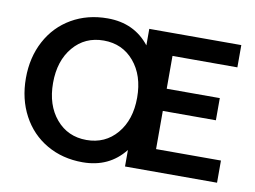

<svg xmlns="http://www.w3.org/2000/svg" viewBox="-78 -831 1278 962"><g transform="rotate(10 561.0 -350.0)"><path d="M609.9 0V-84Q531.2 16.1 396 16.1Q293.9 16.1 213.6 -30.3Q133.3 -76.7 88.6 -160.4Q43.9 -244.1 43.9 -350.1Q43.9 -456.1 88.6 -539.6Q133.3 -623 213.6 -669.4Q293.9 -715.8 396 -715.8Q531.7 -715.8 609.9 -616.2V-700.2H1078.1V-586.9H748V-419.9H1018.1V-307.1H748V-112.8H1078.1V0ZM241.5 -167.2Q300.8 -97.2 396 -97.2Q491.2 -97.2 550.5 -167.2Q609.9 -237.3 609.9 -350.1Q609.9 -462.9 550.5 -533Q491.2 -603 396 -603Q300.8 -603 241.5 -533Q182.1 -462.9 182.1 -350.1Q182.1 -237.3 241.5 -167.2Z"/></g></svg>

Font: Uncut Sans
Style: Bold
Weight: 700
Designer: Kasper Nordkvist
Foundry: UNCUT.wtf
Version: Version 1.304;Glyphs 3.2 (3246)